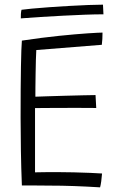

<svg xmlns="http://www.w3.org/2000/svg" viewBox="-20 -800 518 825"><path d="M410 5Q353 1.5 299.5 -0.5Q246 -2.5 188 -2.5Q161.5 -3 130.8 -3Q100 -3 74 -3Q71 -78 69.8 -152.5Q68.5 -227 68.5 -295.5Q68.5 -428.5 70 -513Q71.5 -597.5 74 -625.5Q160 -638.5 233.8 -646Q307.5 -653.5 357.2 -656.8Q407 -660 420.5 -660Q420.5 -643.5 419.8 -632.5Q419 -621.5 417.5 -607.5L136 -585Q135 -570 134.2 -542.8Q133.5 -515.5 133 -484.2Q132.5 -453 132.2 -426Q132 -399 132 -384.5Q146 -385 181 -386.2Q216 -387.5 258 -388.5Q300 -389.5 336.5 -390.5Q373 -391.5 390.5 -391.5L393.5 -336Q386 -336 361 -336.2Q336 -336.5 302 -336.5Q268 -336.5 233 -336.2Q198 -336 170.2 -336Q142.5 -336 130.5 -335.5Q130.5 -328 130.5 -303.8Q130.5 -279.5 130.5 -246.2Q130.5 -213 130.5 -177.2Q130.5 -141.5 130.5 -110.2Q130.5 -79 130.5 -59.5Q144 -60 171.8 -60.2Q199.5 -60.5 221 -60.5Q258 -60.5 296.8 -59.5Q335.5 -58.5 367.8 -57.2Q400 -56 418.5 -54.5Q417.5 -39 415 -21Q412.5 -3 410 5ZM424.5 -738.5Q390 -738.5 344.5 -736.8Q299 -735 249.8 -732.5Q200.5 -730 153.5 -727Q106.5 -724 69.5 -721Q69 -729 69.8 -740.2Q70.5 -751.5 72.5 -758Q85.5 -760 117.5 -763Q149.5 -766 191.2 -769Q233 -772 277.2 -774.5Q321.5 -777 359.8 -778.5Q398 -780 422.5 -780Z"/></svg>

Font: Grandstander ExtraLight
Style: Regular
Weight: 200
Designer: Tyler Finck
Foundry: Etcetera Type Co
Version: Version 1.200; ttfautohint (v1.8.3)